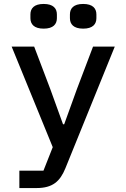

<svg xmlns="http://www.w3.org/2000/svg" viewBox="-20 -752 640 972"><path d="M369 -300 305 -123H299L235 -300L153 -516H39L247 -7L200 112H78V200H165C247 200 284 166 311 100L561 -516H451ZM201 -607C250 -607 268 -630 268 -660V-679C268 -709 250 -732 201 -732C152 -732 134 -709 134 -679V-660C134 -630 152 -607 201 -607ZM401 -607C450 -607 468 -630 468 -660V-679C468 -709 450 -732 401 -732C352 -732 334 -709 334 -679V-660C334 -630 352 -607 401 -607Z"/></svg>

Font: IBM Plex Mono Medm
Style: Regular
Weight: 500
Monospace: yes
Designer: Mike Abbink, Paul van der Laan, Pieter van Rosmalen
Foundry: Bold Monday
Version: Version 2.004